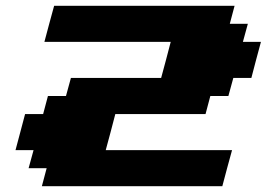

<svg xmlns="http://www.w3.org/2000/svg" viewBox="-20 -645 924 665"><path d="M125 0H750Q755.4 -21 766.6 -62.5Q777.8 -104 783.7 -125H346.2Q352.1 -145.5 363 -187.3Q374 -229 379.4 -250H691.9L708.5 -312.5H771L788.1 -375H850.6Q856 -395.5 866.9 -437.3Q877.9 -479 883.8 -500H821.3L838.4 -562.5H775.9L792.5 -625H167.5Q161.6 -604 150.4 -562.3Q139.2 -520.5 133.8 -500H571.3Q565.9 -479 554.9 -437.3Q543.9 -395.5 538.1 -375H225.6L208.5 -312.5H146L129.4 -250H66.9Q61.5 -229 50.3 -187.3Q39.1 -145.5 33.7 -125H96.2L79.1 -62.5H141.6Z"/></svg>

Font: Faithful 32x
Style: BoldOblique
Weight: 400
Foundry: Faithful Resource Pack
Version: Version 1.0; January 27, 2023